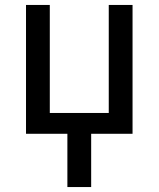

<svg xmlns="http://www.w3.org/2000/svg" viewBox="-20 -540 640 775"><path d="M252 215V0H85V-520H181V-84H419V-520H515V0H348V215Z"/></svg>

Font: Iosevka SS04 Medium Extended
Style: Regular
Weight: 500
Width: 7
Monospace: yes
Designer: Belleve Invis
Foundry: Belleve Invis
Version: Version 19.0.0; ttfautohint (v1.8.4)